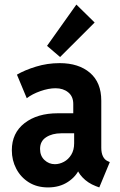

<svg xmlns="http://www.w3.org/2000/svg" viewBox="-20 -819 531 847"><path d="M191.9 7.8Q143.1 7.8 107.2 -14.6Q71.3 -37.1 51.8 -74.5Q32.2 -111.8 32.2 -156.2Q32.2 -232.4 88.4 -275.9Q144.5 -319.3 234.9 -319.3H322.8V-231H250.5Q210.4 -231 183.6 -213.6Q156.7 -196.3 156.7 -162.1Q156.7 -131.3 176.3 -113Q195.8 -94.7 222.2 -94.7Q242.2 -94.7 262 -105.2Q281.7 -115.7 294.4 -136.5Q307.1 -157.2 307.1 -187V-252.4L303.2 -275.9V-360.4Q303.2 -393.6 281 -411.6Q258.8 -429.7 225.1 -429.7Q194.3 -429.7 158.2 -417Q122.1 -404.3 98.1 -385.7L54.7 -489.7Q88.9 -509.8 138.9 -525.1Q189 -540.5 243.2 -540.5Q327.1 -540.5 377 -497.8Q426.8 -455.1 426.8 -375V-167Q426.8 -144.5 434.1 -129.4Q441.4 -114.3 454.6 -108.4L464.4 -104L418 7.8L402.3 2Q367.2 -11.7 343.8 -36.6Q320.3 -61.5 316.9 -86.4L346.7 -62.5H291L331.5 -77.1Q316.9 -41 279.8 -16.6Q242.7 7.8 191.9 7.8ZM245.1 -567.4 187.5 -616.7 316.9 -798.8 397.5 -719.7Z"/></svg>

Font: Reddit Sans Condensed
Style: Bold
Weight: 700
Designer: Stephen Hutchings
Foundry: Reddit
Version: Version 1.014